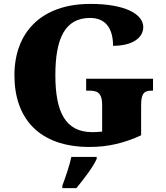

<svg xmlns="http://www.w3.org/2000/svg" viewBox="-20 -744 850 985"><path d="M440 10C534 10 618 -10 704 -50V-202C704 -255 713 -279 756 -279H765V-340H422V-279H441C490 -279 504 -255 504 -206V-69C485 -67 469 -66 454 -66C315 -66 264 -170 264 -358C264 -546 313 -652 442 -652C517 -652 560 -604 560 -509C667 -509 715 -555 715 -605C715 -671 623 -724 444 -724C188 -724 54 -574 54 -358C54 -137 180 10 440 10ZM300 221H372C408 177 458 113 476 71V61H346C338 102 314 171 300 208Z"/></svg>

Font: UArctic Serif Black
Style: Regular
Weight: 900
Designer: Customization by Puisto advertising & original work Monotype Design Team
Foundry: Monotype Imaging Inc.
Version: Version 2.004